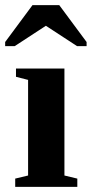

<svg xmlns="http://www.w3.org/2000/svg" viewBox="-37 -725 356 745"><path d="M213 -44 263 -32V0H22V-32L72 -44V-415L25 -427V-459H213ZM-17 -546V-562L89 -705H193L299 -562V-546H262L141 -625L20 -546Z"/></svg>

Font: Libra Serif Modern
Style: Bold
Weight: 700
Designer: Stefan Peev, Context Ltd
Foundry: Ascender Corporation
Version: Version 1.000